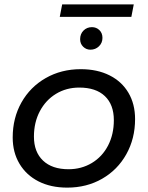

<svg xmlns="http://www.w3.org/2000/svg" viewBox="-20 -851 675 877"><path d="M38 -223Q38 -312 78 -383Q118 -454 189 -494.5Q260 -535 349 -535Q424 -535 480 -507Q536 -479 566.5 -427.5Q597 -376 597 -307Q597 -218 557 -146.5Q517 -75 446.5 -34.5Q376 6 287 6Q212 6 156 -22.5Q100 -51 69 -103Q38 -155 38 -223ZM500 -302Q500 -373 459 -412Q418 -451 342 -451Q283 -451 236 -422.5Q189 -394 162 -343Q135 -292 135 -227Q135 -157 176.5 -117.5Q218 -78 293 -78Q352 -78 399.5 -106.5Q447 -135 473.5 -186Q500 -237 500 -302ZM346 -672Q346 -696 361.5 -711.5Q377 -727 400 -727Q420 -727 434 -713.5Q448 -700 448 -678Q448 -655 432 -639.5Q416 -624 393 -624Q374 -624 360 -637.5Q346 -651 346 -672ZM264 -831H591L580 -774H253Z"/></svg>

Font: Montserrat Alternates Medium
Style: Italic
Weight: 500
Italic angle: -11.3°
Designer: Julieta Ulanovsky
Foundry: Julieta Ulanovsky
Version: Version 7.200